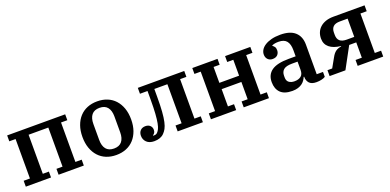

<svg xmlns="http://www.w3.org/2000/svg" viewBox="-7 -1180 3736 1838"><g transform="rotate(-20 1861.5 -261.0)"><path d="M41 -60H105V-462H41V-522H632V-462H568V-60H632V0H375V-60H437V-458H236V-60H298V0H41Z M961 -54Q1015 -54 1041.5 -87Q1068 -120 1068 -180V-342Q1068 -402 1041.5 -435Q1015 -468 961 -468Q907 -468 880.5 -435Q854 -402 854 -342V-180Q854 -120 880.5 -87Q907 -54 961 -54ZM961 12Q905 12 859.5 -6.5Q814 -25 781.5 -60.5Q749 -96 731 -146.5Q713 -197 713 -261Q713 -325 731 -375.5Q749 -426 781.5 -461.5Q814 -497 859.5 -515.5Q905 -534 961 -534Q1017 -534 1062.5 -515.5Q1108 -497 1140.5 -461.5Q1173 -426 1191 -375.5Q1209 -325 1209 -261Q1209 -197 1191 -146.5Q1173 -96 1140.5 -60.5Q1108 -25 1062.5 -6.5Q1017 12 961 12Z M1347 12Q1297 12 1270 -14.5Q1243 -41 1243 -80Q1243 -113 1262 -133Q1281 -153 1314 -153Q1344 -153 1361.5 -136Q1379 -119 1379 -93Q1379 -76 1371.5 -63.5Q1364 -51 1353 -46V-42Q1357 -41 1364 -41Q1372 -41 1380.5 -43.5Q1389 -46 1397 -54Q1408 -65 1417.5 -83.5Q1427 -102 1434 -138Q1441 -174 1445 -231.5Q1449 -289 1449 -377V-462H1372V-522H1845V-462H1781V-60H1845V0H1588V-60H1650V-458H1517V-380Q1517 -289 1512.5 -228.5Q1508 -168 1499 -128Q1490 -88 1477 -64.5Q1464 -41 1447 -24Q1412 12 1347 12Z M1927 -60H1991V-462H1927V-522H2184V-462H2122V-300H2323V-462H2261V-522H2518V-462H2454V-60H2518V0H2261V-60H2323V-236H2122V-60H2184V0H1927Z M2754 12Q2673 12 2634 -27Q2595 -66 2595 -135Q2595 -211 2650.5 -250Q2706 -289 2824 -289H2895V-352Q2895 -413 2870 -444.5Q2845 -476 2788 -476Q2744 -476 2720 -463V-459Q2730 -453 2739.5 -440.5Q2749 -428 2749 -406Q2749 -377 2731.5 -358.5Q2714 -340 2680 -340Q2651 -340 2632.5 -359Q2614 -378 2614 -409Q2614 -433 2627.5 -455.5Q2641 -478 2668 -495.5Q2695 -513 2734.5 -523.5Q2774 -534 2826 -534Q2926 -534 2976 -488.5Q3026 -443 3026 -361V-59H3090V-9Q3075 1 3050 6.5Q3025 12 2999 12Q2949 12 2927 -12.5Q2905 -37 2905 -75V-78H2900Q2893 -61 2882 -45Q2871 -29 2854 -16.5Q2837 -4 2812.5 4Q2788 12 2754 12ZM2805 -68Q2845 -68 2870 -87Q2895 -106 2895 -151V-235H2838Q2778 -235 2752.5 -213.5Q2727 -192 2727 -152V-134Q2727 -100 2748.5 -84Q2770 -68 2805 -68Z M3136 -60H3184L3238 -156Q3257 -191 3279.5 -207.5Q3302 -224 3337 -229V-233Q3262 -241 3221.5 -274.5Q3181 -308 3181 -365Q3181 -398 3192.5 -426.5Q3204 -455 3227.5 -476.5Q3251 -498 3285.5 -510Q3320 -522 3365 -522H3682V-462H3618V-60H3682V0H3422V-60H3486V-216H3414L3297 0H3136ZM3486 -272V-458H3408Q3360 -458 3338.5 -437Q3317 -416 3317 -377V-353Q3317 -272 3408 -272Z"/></g></svg>

Font: IBM Plex Serif SemiBold
Style: Regular
Weight: 600
Designer: Mike Abbink, Paul van der Laan, Pieter van Rosmalen
Foundry: Bold Monday
Version: Version 2.5